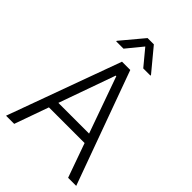

<svg xmlns="http://www.w3.org/2000/svg" viewBox="-268 -1050 1162 1162"><g transform="rotate(45 312.5 -469.0)"><path d="M82 0H12.2L277.3 -727.5H348.1L612.8 0H543.5L314.9 -641.1H310.1ZM132.3 -278.8H493.2V-219.2H132.3ZM397 -789.6 312 -892.1 228 -789.6H165.5V-794.4L285.6 -938H339.4L458.5 -794.4V-789.6Z"/></g></svg>

Font: Inter Tight Light
Style: Regular
Weight: 300
Designer: Rasmus Andersson
Foundry: rsms
Version: Version 3.004